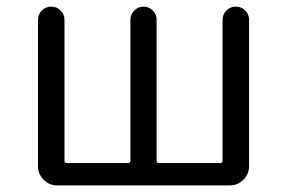

<svg xmlns="http://www.w3.org/2000/svg" viewBox="-20 -560 866 580"><path d="M152.3 0Q128.9 0 111.8 -17.1Q94.7 -34.2 94.7 -57.6V-500Q94.7 -516.6 106.4 -528.3Q118.2 -540 134.8 -540Q151.4 -540 163.1 -528.3Q174.8 -516.6 174.8 -500V-74.2Q174.8 -67.4 182.6 -67.4H366.2Q374 -67.4 374 -74.2V-501Q374 -516.6 385.7 -528.3Q397.5 -540 413.6 -540Q429.7 -540 441.4 -528.3Q453.1 -516.6 453.1 -501V-74.2Q453.1 -67.4 460 -67.4H644.5Q652.3 -67.4 652.3 -74.2V-500Q652.3 -516.6 664.1 -528.3Q675.8 -540 692.4 -540Q709 -540 720.7 -528.3Q732.4 -516.6 732.4 -500V-57.6Q732.4 -34.2 715.3 -17.1Q698.2 0 674.8 0Z"/></svg>

Font: Gen Jyuu Gothic P Normal
Style: Regular
Weight: 300
Designer: [Source Han Sans]
Ryoko NISHIZUKA  (kana & ideographs); Paul D. Hunt (Latin, Greek & Cyrillic); Wenlong ZHANG  (bopomofo
Version: Version 1.002.20150607